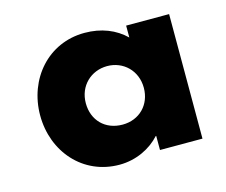

<svg xmlns="http://www.w3.org/2000/svg" viewBox="-82 -638 899 764"><g transform="rotate(-15 367.5 -256.5)"><path d="M255.5 -256C255.5 -327 308.5 -377 375.5 -377C441.5 -377 494.5 -327 494.5 -256C494.5 -186 444.5 -136 375.5 -136C303.5 -136 255.5 -186 255.5 -256ZM67.5 -256C67.5 -106 172.5 15 322.5 15C392.5 15 452.5 -16 490.5 -58H492.5V0H667.5V-513H490.5V-464C448.5 -505 391.5 -528 322.5 -528C172.5 -528 67.5 -406 67.5 -256Z"/></g></svg>

Font: Sztylet
Style: Bd
Weight: 700
Foundry: Cannot Into Space Fonts, PlusOne Fonts
Version: Version 0.12